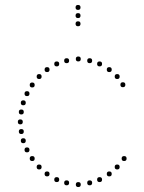

<svg xmlns="http://www.w3.org/2000/svg" viewBox="-20 -752 583 775"><path d="M296 -504Q286 -504 286 -514Q286 -524 296 -524Q306 -524 306 -514Q306 -504 296 -504ZM342 -497Q332 -497 332 -507Q332 -517 342 -517Q352 -517 352 -507Q352 -497 342 -497ZM382 -484Q372 -484 372 -494Q372 -504 382 -504Q392 -504 392 -494Q392 -484 382 -484ZM421 -461Q411 -461 411 -471Q411 -481 421 -481Q431 -481 431 -471Q431 -461 421 -461ZM453 -433Q443 -433 443 -443Q443 -453 453 -453Q463 -453 463 -443Q463 -433 453 -433ZM476 -400Q466 -400 466 -410Q466 -420 476 -420Q486 -420 486 -410Q486 -400 476 -400ZM249 -497Q239 -497 239 -507Q239 -517 249 -517Q259 -517 259 -507Q259 -497 249 -497ZM209 -484Q199 -484 199 -494Q199 -504 209 -504Q219 -504 219 -494Q219 -484 209 -484ZM170 -461Q160 -461 160 -471Q160 -481 170 -481Q180 -481 180 -471Q180 -461 170 -461ZM138 -433Q128 -433 128 -443Q128 -453 138 -453Q148 -453 148 -443Q148 -433 138 -433ZM89 -364Q79 -364 79 -374Q79 -384 89 -384Q99 -384 99 -374Q99 -364 89 -364ZM74 -327Q64 -327 64 -337Q64 -347 74 -347Q84 -347 84 -337Q84 -327 74 -327ZM62 -250Q52 -250 52 -260Q52 -270 62 -270Q72 -270 72 -260Q72 -250 62 -250ZM110 -399Q100 -399 100 -409Q100 -419 110 -419Q120 -419 120 -409Q120 -399 110 -399ZM66 -290Q56 -290 56 -300Q56 -310 66 -310Q76 -310 76 -300Q76 -290 66 -290ZM296 -17Q306 -17 306 -7Q306 3 296 3Q286 3 286 -7Q286 -17 296 -17ZM342 -24Q352 -24 352 -14Q352 -4 342 -4Q332 -4 332 -14Q332 -24 342 -24ZM382 -37Q392 -37 392 -27Q392 -17 382 -17Q372 -17 372 -27Q372 -37 382 -37ZM421 -60Q431 -60 431 -50Q431 -40 421 -40Q411 -40 411 -50Q411 -60 421 -60ZM453 -88Q463 -88 463 -78Q463 -68 453 -68Q443 -68 443 -78Q443 -88 453 -88ZM481 -122Q491 -122 491 -112Q491 -102 481 -102Q471 -102 471 -112Q471 -122 481 -122ZM249 -24Q259 -24 259 -14Q259 -4 249 -4Q239 -4 239 -14Q239 -24 249 -24ZM209 -37Q219 -37 219 -27Q219 -17 209 -17Q199 -17 199 -27Q199 -37 209 -37ZM170 -60Q180 -60 180 -50Q180 -40 170 -40Q160 -40 160 -50Q160 -60 170 -60ZM138 -88Q148 -88 148 -78Q148 -68 138 -68Q128 -68 128 -78Q128 -88 138 -88ZM89 -157Q99 -157 99 -147Q99 -137 89 -137Q79 -137 79 -147Q79 -157 89 -157ZM74 -194Q84 -194 84 -184Q84 -174 74 -174Q64 -174 64 -184Q64 -194 74 -194ZM110 -122Q120 -122 120 -112Q120 -102 110 -102Q100 -102 100 -112Q100 -122 110 -122ZM66 -231Q76 -231 76 -221Q76 -211 66 -211Q56 -211 56 -221Q56 -231 66 -231ZM295 -646Q285 -646 285 -656Q285 -666 295 -666Q305 -666 305 -656Q305 -646 295 -646ZM295 -679Q285 -679 285 -689Q285 -699 295 -699Q305 -699 305 -689Q305 -679 295 -679ZM295 -712Q285 -712 285 -722Q285 -732 295 -732Q305 -732 305 -722Q305 -712 295 -712Z"/></svg>

Font: Raleway Dots 
Style: Regular
Weight: 400
Version: Version 1.000